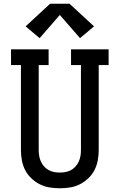

<svg xmlns="http://www.w3.org/2000/svg" viewBox="-20 -999 640 1027"><path d="M300 8Q272 8 244.5 3.5Q217 -1 192.5 -13.5Q168 -26 147.5 -45.5Q127 -65 114.5 -89.5Q102 -114 97 -141.5Q92 -169 92 -196V-651H39V-735H240V-651H187V-196Q187 -181 189.5 -165.5Q192 -150 198.5 -135.5Q205 -121 215.5 -109Q226 -97 239.5 -89.5Q253 -82 268.5 -79Q284 -76 300 -76Q316 -76 331.5 -79Q347 -82 360.5 -89.5Q374 -97 384.5 -109Q395 -121 401.5 -135.5Q408 -150 410.5 -165.5Q413 -181 413 -196V-651H360V-735H561V-651H508V-196Q508 -169 503 -141.5Q498 -114 485.5 -89.5Q473 -65 452.5 -45.5Q432 -26 407.5 -13.5Q383 -1 355.5 3.5Q328 8 300 8ZM192 -795 117 -858 248 -979H352L483 -858L408 -795L300 -919Z"/></svg>

Font: Iosevka Slab Medium Extended
Style: Regular
Weight: 500
Width: 7
Monospace: yes
Designer: Belleve Invis
Foundry: Belleve Invis
Version: Version 11.1.1; ttfautohint (v1.8.3)